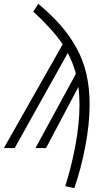

<svg xmlns="http://www.w3.org/2000/svg" viewBox="-47 -765 548 992"><path d="M150.9 -745.1Q218.3 -688.5 265.4 -635Q312.5 -581.5 347.4 -518.8Q382.3 -456.1 399.2 -383.5Q416 -311 416 -225.1Q416 -126 394 -10Q372.1 106 336.9 207L290 196.8Q322.8 94.7 343.3 -17.6Q363.8 -129.9 363.8 -224.1Q363.8 -272.5 357.9 -315.9L190.9 0H136.2L345.2 -383.8Q331.1 -438 303.2 -491.2L28.8 0H-26.9L276.9 -536.1Q225.6 -612.3 125 -705.1Z"/></svg>

Font: Fira Sans Compressed Light
Style: Italic
Weight: 300
Width: 3
Italic angle: -8°
Designer: Carrois Corporate & Edenspiekermann AG
Foundry: Carrois Corporate GbR & Edenspiekermann AG
Version: Version 4.203;PS 004.203;hotconv 1.0.88;makeotf.lib2.5.64775